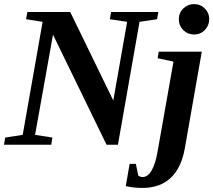

<svg xmlns="http://www.w3.org/2000/svg" viewBox="-29 -714 1052 947"><path d="M598.1 -606.4 512.7 -619.1 519 -654.8H752L745.6 -619.1L659.2 -606.4L552.7 0H496.6L232.4 -543L144 -48.8L229.5 -35.6L223.6 0H-9.3L-3.4 -35.6L83 -48.8L181.2 -606.4L99.6 -619.1L106 -654.8H317.4L529.8 -218.3ZM673.3 212.9Q629.9 212.9 591.3 204.1L610.4 94.2H641.1L652.8 151.9Q662.6 159.2 674.8 159.2Q700.2 159.2 719 126.5Q737.8 93.8 748 34.7L826.7 -410.2L748.5 -426.8L753.9 -459H966.3L882.3 19Q865.2 114.7 812.5 163.8Q759.8 212.9 673.3 212.9ZM853 -619.1Q853 -650.9 875.2 -672.4Q897.5 -693.8 928.2 -693.8Q959.5 -693.8 981.2 -672.1Q1002.9 -650.4 1002.9 -619.1Q1002.9 -588.4 981.4 -566.2Q960 -543.9 928.2 -543.9Q897 -543.9 875 -565.7Q853 -587.4 853 -619.1Z"/></svg>

Font: Tinos
Style: Bold Italic
Weight: 700
Italic angle: -16.333°
Designer: Steve Matteson
Foundry: Monotype Imaging Inc.
Version: Version 1.23